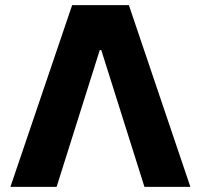

<svg xmlns="http://www.w3.org/2000/svg" viewBox="-20 -727 782 747"><path d="M20.5 0 260.7 -707H481.4L720.7 0H542L374 -532.2H368.2L200.2 0Z"/></svg>

Font: Pretendard GOV ExtraBold
Style: Regular
Weight: 800
Designer: Base glyphs from Inter by Rasmus Andersson; Hangeul glyphs from Noto Sans CJK(Source Han Sans) by Jang Soo-young and Kan
Foundry: Kil Hyung-jin
Version: Version 1.309